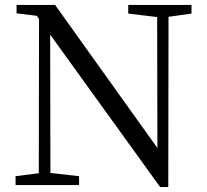

<svg xmlns="http://www.w3.org/2000/svg" viewBox="-20 -749 838 777"><path d="M755 -729H499V-694L616 -680L617 -150L203 -729H47V-695L129 -685L138 -672L137 -48L43 -36V0H300V-36L184 -49L183 -609L628 8H661L662 -681L755 -694Z"/></svg>

Font: Shippori Mincho
Style: Regular
Weight: 400
Designer: Bonji Tadano  Ryoko NISHIZUKA  (kana & ideographs); Frank Grießhammer (Latin, Greek & Cyrillic); Wenlong ZHANG  (bopomof
Foundry: Adobe Systems Incorporated
Version: Version 1.003;PS 1.001;hotconv 16.6.54;makeotf.lib2.5.65590